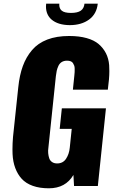

<svg xmlns="http://www.w3.org/2000/svg" viewBox="-20 -1019 630 1052"><path d="M361.8 -881.3C404.8 -881.3 440.2 -891.5 468 -911.9C495.8 -932.2 511.7 -961.3 515.6 -999H442.9C441.2 -981.8 434.6 -969 422.9 -960.7C411.1 -952.4 393.1 -948.2 368.7 -948.2C344.6 -948.2 327.6 -952.5 317.9 -960.9C309.4 -968.1 305 -978.5 304.7 -992.2C304.7 -994.5 304.9 -996.7 305.2 -999H232.9C232.3 -993.5 231.9 -988.3 231.9 -983.4C231.9 -953.5 242 -929.7 262.2 -912.1C285.6 -891.9 318.8 -881.7 361.8 -881.3ZM247.6 12.7C308.8 12.7 353.7 -11.7 382.3 -60.5L385.7 0H516.1L560.5 -425.3H318.8L307.1 -313H373L362.3 -210C360 -186.5 353.3 -166.3 342 -149.2C330.8 -132.1 314.5 -123.5 293 -123.5C281.9 -123.5 272.6 -126.1 265.1 -131.3C257.6 -136.6 252.5 -143.3 249.8 -151.6C247 -159.9 245.1 -169.1 244.1 -179.2C243.2 -189.3 243.5 -199.2 245.1 -209L286.1 -601.6C287.4 -613 289 -622.8 290.8 -631.1C292.6 -639.4 295.6 -648.2 299.8 -657.5C304 -666.7 310.1 -673.9 318.1 -679C326.1 -684 335.8 -686.5 347.2 -686.5C355 -686.5 361.7 -685.5 367.2 -683.3C372.7 -681.2 377 -677.8 379.9 -673.1C382.8 -668.4 385.1 -663.8 386.7 -659.4C388.3 -655 389.2 -649.1 389.2 -641.6C389.2 -634.1 389.1 -627.9 388.9 -623C388.8 -618.2 388.2 -611.7 387.2 -603.5L379.4 -527.8H570.8L577.1 -584.5C578.5 -600.1 579.1 -615.1 579.1 -629.4C579.1 -640.8 578.8 -651.7 578.1 -662.1C576.2 -686.2 570.3 -707.8 560.5 -727.1C550.5 -746.6 537.1 -763.4 520.5 -777.6C503.9 -791.7 481.9 -802.7 454.6 -810.3C427.2 -818 395.3 -821.8 358.9 -821.8C313 -821.8 273 -815.3 239 -802.2C205 -789.2 177.2 -770 155.5 -744.6C133.9 -719.2 117 -689.9 105 -656.7C92.9 -623.5 84.6 -584.8 80.1 -540.5L51.3 -268.6C49.3 -244.8 48.3 -222.2 48.3 -200.7C48.3 -191.9 48.5 -183.6 48.8 -175.8C50.1 -147.1 55 -121.4 63.5 -98.6C72.3 -75.2 84.2 -55.3 99.4 -38.8C114.5 -22.4 134.6 -9.7 159.7 -0.7C184.7 8.2 214 12.7 247.6 12.7Z"/></svg>

Font: Oswald
Style: Heavy
Weight: 800
Designer: Vernon Adams
Foundry: Vernon Adams
Version: 3.0; ttfautohint (v0.95.6-bc232) -l 8 -r 50 -G 200 -x 0 -w "